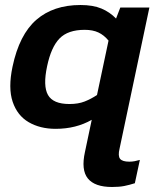

<svg xmlns="http://www.w3.org/2000/svg" viewBox="-20 -504 616 766"><path d="M427 242Q358 242 330.5 208Q303 174 319 102L346 -26Q283 10 202 10Q140 10 94.5 -16.5Q49 -43 30.5 -98Q12 -153 30 -238Q57 -366 125 -425Q193 -484 301 -484Q351 -484 384.5 -470Q418 -456 443 -430L460 -474H576L457 89Q450 118 459 129.5Q468 141 496 141Q507 141 517.5 139Q528 137 538 134L518 227Q496 234 476 238Q456 242 427 242ZM257 -89Q292 -89 317.5 -99Q343 -109 367 -125L413 -342Q395 -364 372.5 -374.5Q350 -385 318 -385Q251 -385 217.5 -350.5Q184 -316 168 -240Q151 -161 171.5 -125Q192 -89 257 -89Z"/></svg>

Font: Kanit Medium
Style: Italic
Weight: 500
Italic angle: -12°
Designer: Katatrad Team
Foundry: CadsonDemak
Version: Version 2.000; ttfautohint (v1.8.3)